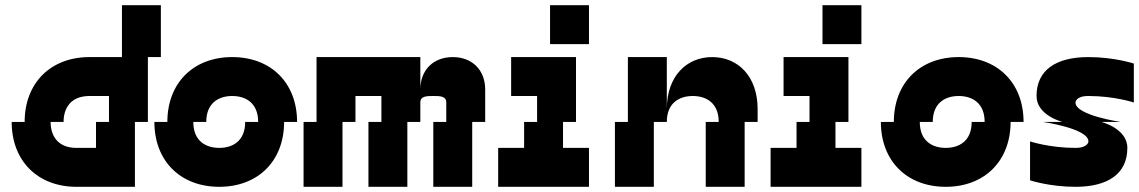

<svg xmlns="http://www.w3.org/2000/svg" viewBox="-20 -720 4390 740"><path d="M75 -250H25C25 -100 125 0 275 0H500V-250H550V-500H600V-700H450V-500H400H325C175 -500 75 -400 75 -250ZM175 -250H225C225 -300 250 -350 325 -350H400V-250H350V-150H275C200 -150 175 -200 175 -250Z M625 -250H575C575 -100 675 0 825 0C975 0 1075 -100 1075 -250H1125C1125 -400 1025 -500 875 -500C725 -500 625 -400 625 -250ZM725 -250H775C775 -325 825 -350 875 -350C925 -350 975 -325 975 -250H925C925 -175 875 -150 825 -150C775 -150 725 -175 725 -250Z M1700 -325V-250H1650V0H1800V-250H1850V-375C1850 -450 1800 -500 1725 -500C1650 -500 1600 -450 1600 -375V-500H1200V-250H1150V0H1300V-250H1350V-350H1450V-250H1400V0H1550V-250H1600V-325C1600 -350 1625 -350 1650 -350C1675 -350 1700 -350 1700 -325Z M1900 0H2250V-150H2150V-250H2200V-500H1950V-350H2050V-250H2000V-150H1900ZM2100 -550H2250V-700H2100Z M2550 -300V-500H2400V-250H2350V0H2500V-250H2550C2550 -325 2600 -350 2650 -350C2700 -350 2750 -325 2750 -250H2700V0H2850V-250H2900V-300C2900 -425 2825 -500 2725 -500C2625 -500 2550 -425 2550 -300Z M2950 0H3300V-150H3200V-250H3250V-500H3000V-350H3100V-250H3050V-150H2950ZM3150 -550H3300V-700H3150Z M3425 -250H3375C3375 -100 3475 0 3625 0C3775 0 3875 -100 3875 -250H3925C3925 -400 3825 -500 3675 -500C3525 -500 3425 -400 3425 -250ZM3525 -250H3575C3575 -325 3625 -350 3675 -350C3725 -350 3775 -325 3775 -250H3725C3725 -175 3675 -150 3625 -150C3575 -150 3525 -175 3525 -250Z M4075 -250H4000C4000 -250 4175 -225 4175 -175C4175 -175 4175 -150 4125 -150C4025 -150 3950 -175 3950 -175V-25C3950 -25 4025 0 4125 0C4250 0 4325 -50 4325 -150C4325 -225 4225 -250 4225 -250H4300C4300 -250 4125 -275 4125 -325C4125 -325 4125 -350 4175 -350C4275 -350 4350 -325 4350 -325V-475C4350 -475 4275 -500 4175 -500C4050 -500 3975 -450 3975 -350C3975 -275 4075 -250 4075 -250Z"/></svg>

Font: LS-VG5000 Bold Shifted
Style: Regular
Weight: 400
Designer: Justin Bihan, 2021
Foundry: Justin Bihan, 2021
Version: Version 1.000;Glyphs 3.1.2 (3151)